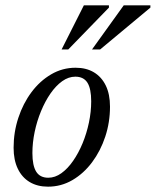

<svg xmlns="http://www.w3.org/2000/svg" viewBox="-20 -690 584 720"><path d="M263.5 -436Q303.5 -436 332.2 -418.8Q361 -401.5 376.8 -369Q392.5 -336.5 392.5 -290Q392.5 -231.5 374.8 -177.8Q357 -124 325.5 -81.8Q294 -39.5 251.8 -14.8Q209.5 10 160 10Q120.5 10 91.5 -7.2Q62.5 -24.5 46.8 -57.2Q31 -90 31 -136Q31 -194.5 48.8 -248.2Q66.5 -302 98 -344.2Q129.5 -386.5 171.8 -411.2Q214 -436 263.5 -436ZM161 -23.5Q186.5 -23.5 210.2 -40.5Q234 -57.5 254.2 -86.8Q274.5 -116 289.8 -153Q305 -190 313.5 -230.5Q322 -271 322 -310Q322 -357.5 307.8 -380Q293.5 -402.5 262.5 -402.5Q237 -402.5 213.2 -385.5Q189.5 -368.5 169.2 -339.2Q149 -310 133.8 -273Q118.5 -236 110 -195.5Q101.5 -155 101.5 -116Q101.5 -69 115.8 -46.2Q130 -23.5 161 -23.5ZM325 -504.5 444 -670H544V-661.5L355.5 -504.5ZM211 -504.5 294.5 -670H388.5V-661.5L236 -504.5Z"/></svg>

Font: Newsreader 16pt
Style: Italic
Weight: 400
Italic angle: -17°
Designer: Hugues Gentile
Foundry: Production Type
Version: Version 1.003